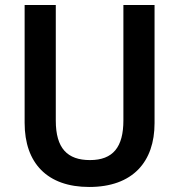

<svg xmlns="http://www.w3.org/2000/svg" viewBox="-20 -734 713 764"><path d="M595 -244V-714H471V-255C471 -149 430 -97 338 -97C248 -97 202 -144 202 -254V-714H78V-245C78 -85 168 10 335 10C509 10 595 -91 595 -244Z"/></svg>

Font: Noto Sans Armenian SemiCondensed SemiBold
Style: Regular
Weight: 600
Width: 4
Designer: Monotype Design Team
Foundry: Monotype Imaging Inc.
Version: Version 2.008